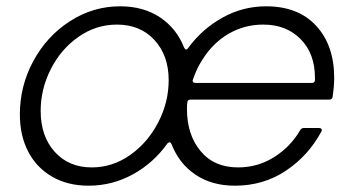

<svg xmlns="http://www.w3.org/2000/svg" viewBox="-20 -579 1122 609"><path d="M43 -216Q43 -306 85.5 -385Q128 -464 201.5 -511.5Q275 -559 361 -559Q435 -559 487.5 -524Q540 -489 564 -428Q567 -422 570 -422Q574 -422 577 -427Q621 -487 685.5 -523Q750 -559 824 -559Q926 -559 983 -497Q1040 -435 1040 -332Q1040 -305 1035 -272Q1034 -263 1024 -263H585Q576 -263 574.5 -256.5Q573 -250 573 -233Q573 -152 616 -100Q659 -48 735 -48Q798 -48 850 -81Q902 -114 932 -166Q936 -173 944 -173H992Q997 -173 999.5 -170Q1002 -167 1000 -163Q959 -86 887.5 -38Q816 10 725 10Q652 10 600 -25Q548 -60 524 -122Q522 -127 518.5 -127.5Q515 -128 511 -124Q467 -62 401.5 -26Q336 10 261 10Q195 10 145.5 -18.5Q96 -47 69.5 -98Q43 -149 43 -216ZM515 -325Q515 -403 470 -452Q425 -501 351 -501Q285 -501 229.5 -462.5Q174 -424 141.5 -360.5Q109 -297 109 -227Q109 -147 153.5 -97.5Q198 -48 271 -48Q337 -48 393 -87.5Q449 -127 482 -191Q515 -255 515 -325ZM969 -316Q979 -316 979 -326V-332Q979 -409 933.5 -455Q888 -501 815 -501Q755 -501 704.5 -471.5Q654 -442 621 -388Q605 -364 592 -327L591 -323Q591 -316 600 -316Z"/></svg>

Font: Open Sauce Two Light Italic
Style: Regular
Weight: 300
Italic angle: -10°
Designer: Alfredo Marco Pradil
Foundry: Creative Sauce Fz LLC
Version: Version 1.477